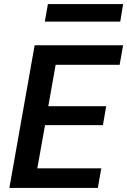

<svg xmlns="http://www.w3.org/2000/svg" viewBox="-20 -922 624 942"><path d="M26 0 150 -700H584L567 -604H253L217 -401H501L485 -308H201L163 -96H477L460 0ZM200 -816 215 -902H584L570 -816Z"/></svg>

Font: DM Sans SemiBold
Style: Italic
Weight: 600
Italic angle: -10°
Designer: Colophon Foundry, Jonny Pinhorn
Foundry: Colophon Foundry
Version: Version 4.004;gftools[0.9.30]